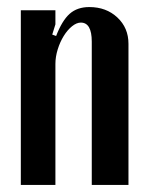

<svg xmlns="http://www.w3.org/2000/svg" viewBox="-20 -524 418 544"><path d="M139 -422Q156 -466 177.5 -485Q199 -504 233 -504Q281 -504 312.5 -474.5Q344 -445 344 -400V0H240V-406Q240 -460 209 -460Q197 -460 184 -449.5Q171 -439 160.5 -422Q150 -405 143.5 -384Q137 -363 137 -343V0H39V-495H137V-455L128 -426Z"/></svg>

Font: Moniqa Paragraph
Style: Bold
Weight: 700
Designer: Rajesh Rajput
Foundry: Rajesh Rajput
Version: Version 1.000